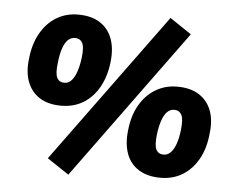

<svg xmlns="http://www.w3.org/2000/svg" viewBox="-53 -800 1085 897"><g transform="rotate(5 489.0 -351.5)"><path d="M299 34 197 -34 711 -737 812 -669ZM238 -284Q176 -284 136 -309.5Q96 -335 78.5 -381.5Q61 -428 69 -490Q76 -559 104.5 -609.5Q133 -660 178 -687.5Q223 -715 280 -715Q342 -715 382 -689.5Q422 -664 439.5 -618Q457 -572 450 -509Q443 -441 414.5 -390Q386 -339 341 -311.5Q296 -284 238 -284ZM243 -392Q262 -392 276 -407Q290 -422 299.5 -449.5Q309 -477 314 -516Q320 -567 309 -586Q298 -605 275 -605Q256 -605 242 -591.5Q228 -578 218.5 -551Q209 -524 205 -484Q198 -432 208.5 -412Q219 -392 243 -392ZM729 11Q668 11 627 -14.5Q586 -40 569 -86.5Q552 -133 559 -195Q566 -265 594.5 -315Q623 -365 668.5 -392.5Q714 -420 771 -420Q832 -420 872.5 -394.5Q913 -369 930.5 -323Q948 -277 940 -215Q934 -146 905.5 -95Q877 -44 832 -16.5Q787 11 729 11ZM734 -98Q753 -98 767.5 -113Q782 -128 791.5 -155.5Q801 -183 805 -221Q811 -272 800 -291.5Q789 -311 766 -311Q747 -311 733 -297Q719 -283 709.5 -256Q700 -229 695 -189Q689 -137 699.5 -117.5Q710 -98 734 -98Z"/></g></svg>

Font: Nunito Sans 8pt Black
Style: Italic
Weight: 900
Italic angle: -9°
Version: Version 3.101;gftools[0.9.27]